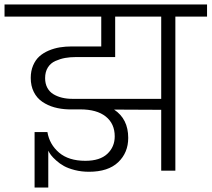

<svg xmlns="http://www.w3.org/2000/svg" viewBox="-49 -760 942 855"><path d="M273.9 -319.8H668.9V-686H463.9V-505.9H289.1Q263.2 -505.9 241.2 -502Q219.2 -498 197.8 -488.5Q176.3 -479 164.1 -459.5Q151.9 -439.9 151.9 -412.1Q151.9 -387.7 161.6 -369.4Q171.4 -351.1 188.7 -340.6Q206.1 -330.1 227.3 -325Q248.5 -319.8 273.9 -319.8ZM668.9 0V-271L459 -272Q522 -230.5 522 -146Q522 -80.1 477.3 -37.6Q432.6 4.9 347.2 4.9Q313.5 4.9 283.9 -2.7Q254.4 -10.3 235.6 -20.8Q216.8 -31.2 201.2 -45.4Q185.5 -59.6 178.2 -69.3Q170.9 -79.1 166 -88.9V75.2H105V-171.9H162.1Q171.4 -116.7 214.1 -80.3Q256.8 -43.9 331.1 -43.9Q396 -43.9 429 -75Q461.9 -106 461.9 -152.8Q461.9 -209 422.1 -241Q382.3 -272.9 308.1 -272.9H256.8Q222.2 -273.9 192.6 -282.2Q163.1 -290.5 139.2 -306.9Q115.2 -323.2 101.6 -350.3Q87.9 -377.4 87.9 -413.1Q87.9 -443.8 98.4 -468.5Q108.9 -493.2 126.2 -508.8Q143.6 -524.4 167.7 -534.7Q191.9 -544.9 217.3 -549.1Q242.7 -553.2 271 -553.2H401.9V-686H-28.8V-740.2H873V-686H731.9V0Z"/></svg>

Font: SVN-Poppins Light
Style: Regular
Weight: 300
Designer: Ninad Kale (Devanagari), Jonny Pinhorn (Latin)
Foundry: Indian Type Foundry
Version: Version 3.002 2017